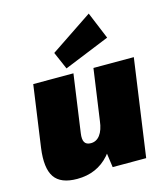

<svg xmlns="http://www.w3.org/2000/svg" viewBox="-122 -923 896 1029"><g transform="rotate(-15 326.0 -408.0)"><path d="M260 -220Q255 -186 264.5 -170Q274 -154 299 -154Q330 -154 350 -180.5Q370 -207 376 -257L454 -330L448 -290Q426 -143 357.5 -65.5Q289 12 179 12Q88 12 53.5 -38.5Q19 -89 34 -199L82 -540H305ZM564 0H378L359 -137L416 -540H640ZM529 -678 276 -575 234 -672 467 -828Z"/></g></svg>

Font: Pathway Extreme Condensed Black
Style: Italic
Weight: 900
Width: 3
Italic angle: -8°
Version: Version 1.001;gftools[0.9.26]